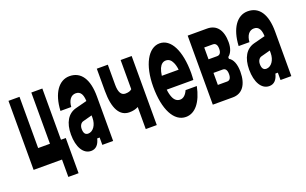

<svg xmlns="http://www.w3.org/2000/svg" viewBox="-89 -1052 2579 1620"><g transform="rotate(-20 1200.0 -242.0)"><path d="M389 156V-160H346V-620H247V-160H141V-620H42V0H297V156Z M659 -66V0H756V-400C756 -555 699 -640 596 -640C500 -640 433 -546 425 -390H522C526 -450 554 -486 596 -486C618 -486 634 -477 644 -460C653 -445 658 -423 659 -394L555 -367C482 -347 440 -279 440 -172C440 -60 484 16 554 16C597 16 624 -13 637 -66ZM659 -242C659 -180 625 -130 580 -130C553 -130 541 -150 541 -186C541 -215 556 -238 577 -243L659 -265Z M1148 0V-620H1049V-358C1036 -346 1018 -340 991 -340C954 -340 934 -372 934 -440V-620H835V-420C835 -263 881 -180 969 -180C1001 -180 1026 -186 1049 -198V0Z M1568 -252C1569 -268 1571 -292 1571 -313C1571 -516 1506 -640 1405 -640C1303 -640 1230 -509 1230 -313C1230 -108 1298 20 1404 20C1488 20 1550 -58 1578 -194H1477C1461 -157 1437 -134 1408 -134C1380 -134 1359 -150 1346 -181C1338 -200 1332 -223 1329 -252ZM1330 -376C1333 -401 1339 -422 1346 -440C1360 -471 1380 -486 1405 -486C1432 -486 1451 -471 1464 -442C1472 -425 1478 -403 1481 -376Z M1831 0C1916 0 1965 -66 1965 -182C1965 -249 1946 -298 1911 -317V-333C1940 -354 1957 -397 1957 -450C1957 -559 1910 -620 1825 -620H1651V0ZM1748 -478H1825C1850 -478 1863 -460 1863 -425C1863 -390 1850 -372 1825 -372H1748ZM1748 -250H1831C1855 -250 1868 -232 1868 -196C1868 -160 1855 -142 1831 -142H1748Z M2259 -66V0H2356V-400C2356 -555 2299 -640 2196 -640C2100 -640 2033 -546 2025 -390H2122C2126 -450 2154 -486 2196 -486C2218 -486 2234 -477 2244 -460C2253 -445 2258 -423 2259 -394L2155 -367C2082 -347 2040 -279 2040 -172C2040 -60 2084 16 2154 16C2197 16 2224 -13 2237 -66ZM2259 -242C2259 -180 2225 -130 2180 -130C2153 -130 2141 -150 2141 -186C2141 -215 2156 -238 2177 -243L2259 -265Z"/></g></svg>

Font: Yard Headline
Style: Regular
Weight: 400
Monospace: yes
Designer: Roman Shamin
Foundry: Evil Martians
Version: Version 1.000